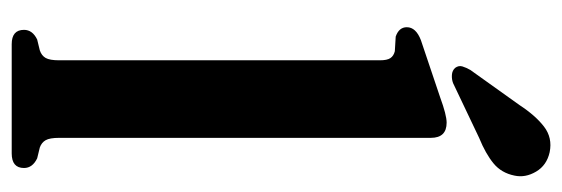

<svg xmlns="http://www.w3.org/2000/svg" viewBox="-336 -624 960 328"><g transform="rotate(90 144.0 -460.0)"><path d="M215.5 -716V-81Q215.5 -65 219.5 -58Q223.5 -51 232 -48L250.5 -43.5Q267 -35.5 267 -21Q267 0 242 0H55.5Q31 0 31 -21Q31 -35.5 47.5 -43.5L66 -48Q75 -51 79 -58Q83 -65 83 -81V-629Q83 -641.5 79.2 -647Q75.5 -652.5 67.5 -654.5L42.5 -656Q26.5 -661.5 26.5 -675Q26.5 -690.5 48.5 -699L146.5 -732Q176.5 -743 189.5 -743Q215.5 -743 215.5 -716ZM159.5 -867.5Q177.5 -895 196.5 -909.5Q215.5 -924 240 -919Q262.5 -914 273.2 -895.8Q284 -877.5 280 -859Q275.5 -836.5 259 -823Q242.5 -809.5 215.5 -798.5L122 -754Q115.5 -751.5 108 -752Q100.5 -752.5 96 -757.5Q91.5 -763.5 93.5 -770Q95.5 -776.5 99.5 -783.5Z"/></g></svg>

Font: Fraunces 72pt Soft SemiBold
Style: Regular
Weight: 600
Version: Version 1.000;[b76b70a41]